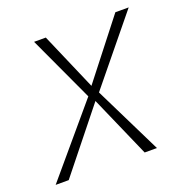

<svg xmlns="http://www.w3.org/2000/svg" viewBox="-131 -589 651 677"><g transform="rotate(-20 194.0 -250.0)"><path d="M181 -254 67 -500H111L204 -285L372 -500H422L221 -254L346 0H300L199 -230L15 0H-34Z"/></g></svg>

Font: Sarabun Thin
Style: Italic
Weight: 250
Italic angle: -10°
Designer: Suppakit Chalermlarp | Katatrad Co.,Ltd.
Foundry: Cadson Demak Co.,Ltd.
Version: Version 1.000; ttfautohint (v1.6)